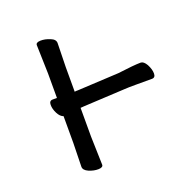

<svg xmlns="http://www.w3.org/2000/svg" viewBox="-96 -575 656 673"><g transform="rotate(-20 232.0 -238.5)"><path d="M342 -224 188 -216 175 -215V-108L178 -2Q178 8 161 8.5Q144 9 125 1Q107 -7 107 -20L109 -108V-208Q97 -212 88.5 -228.5Q80 -245 80 -260.5Q80 -276 93 -276H109V-367L106 -474Q106 -484 123 -484.5Q140 -485 159 -477Q177 -470 177 -456L175 -367V-275Q178 -276 182 -276H187L341 -284Q403 -292 427 -292Q438 -292 448 -275Q458 -256 458 -240.5Q458 -225 445 -225H383Q356 -225 342 -224Z"/></g></svg>

Font: LXGW WenKai
Style: Regular
Weight: 400
Designer: LXGW / Fontworks Inc.
Foundry: LXGW / Fontworks Inc.
Version: Version 1.520; June 14, 2025